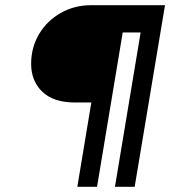

<svg xmlns="http://www.w3.org/2000/svg" viewBox="-20 -720 656 740"><path d="M499 0H423L522 -595H453L354 0H278L332 -325H269Q186 -325 143 -366.5Q100 -408 100 -474Q100 -537 130.5 -588.5Q161 -640 214 -670Q267 -700 331 -700H616Z"/></svg>

Font: Be Vietnam SemiBold
Style: Italic
Weight: 600
Italic angle: -9.556°
Designer: Gabriel Lam
Foundry: TypeRant
Version: Version 3.000